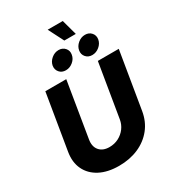

<svg xmlns="http://www.w3.org/2000/svg" viewBox="-256 -1244 1258 1393"><g transform="rotate(-30 373.0 -547.5)"><path d="M324.7 9.3Q230.5 9.3 164.8 -25.1Q99.1 -59.6 69.6 -121.3Q40 -183.1 53.7 -264.6L130.4 -727.5H305.7L230 -267.6Q220.2 -210.9 248.5 -177.2Q276.9 -143.6 332 -143.6Q374 -143.6 408.9 -161.6Q443.8 -179.7 466.8 -210.4Q489.7 -241.2 496.1 -279.3L570.3 -727.5H745.6L667 -252.9Q653.8 -171.4 606.7 -112.5Q559.6 -53.7 487.1 -22.2Q414.6 9.3 324.7 9.3ZM336.4 -784.2Q303.2 -784.2 283.7 -806.9Q264.2 -829.6 269 -861.3Q274.9 -893.1 302 -915.8Q329.1 -938.5 362.3 -938.5Q395 -938.5 415 -915.8Q435.1 -893.1 429.2 -861.3Q424.3 -829.6 397 -806.9Q369.6 -784.2 336.4 -784.2ZM557.6 -784.2Q524.9 -784.2 505.1 -806.9Q485.4 -829.6 490.7 -861.3Q496.1 -893.1 523.2 -915.8Q550.3 -938.5 583.5 -938.5Q616.7 -938.5 636.5 -915.8Q656.2 -893.1 650.9 -861.3Q645.5 -829.6 618.2 -806.9Q590.8 -784.2 557.6 -784.2ZM433.6 -977.1 368.2 -1105.5H494.6L529.8 -977.1Z"/></g></svg>

Font: Inter Extra Bold
Style: Italic
Weight: 800
Italic angle: -9.39999°
Designer: Rasmus Andersson
Foundry: rsms
Version: Version 4.000;git-3c8e0fc